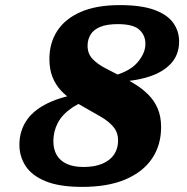

<svg xmlns="http://www.w3.org/2000/svg" viewBox="-20 -717 732 752"><path d="M423 -396 408.5 -416.5Q483 -433 516.2 -470Q549.5 -507 549.5 -545.5Q549.5 -579 525.5 -600.8Q501.5 -622.5 441.5 -622.5Q398 -622.5 372 -611.5Q346 -600.5 334.5 -581.2Q323 -562 323 -537.5Q323 -507 342.2 -486.5Q361.5 -466 392.8 -449.8Q424 -433.5 460 -415Q486.5 -401.5 513.2 -384.5Q540 -367.5 562.2 -345Q584.5 -322.5 597.8 -291.5Q611 -260.5 611 -219Q611 -148.5 575.5 -96Q540 -43.5 471.2 -14.2Q402.5 15 302 15Q212.5 15 158.5 -7.2Q104.5 -29.5 80.2 -67Q56 -104.5 56 -150Q56 -206.5 87.2 -249.8Q118.5 -293 184.2 -320.5Q250 -348 353.5 -357.5L362.5 -336Q300.5 -321 262.2 -295Q224 -269 206.5 -235.8Q189 -202.5 189 -164Q189 -132 202.5 -109.2Q216 -86.5 242.2 -74.8Q268.5 -63 307 -63Q350.5 -63 380.8 -75.8Q411 -88.5 426.8 -111.8Q442.5 -135 442.5 -166.5Q442.5 -198.5 424 -220.2Q405.5 -242 375.8 -259.2Q346 -276.5 312.5 -295.5Q287 -309.5 262.2 -325.8Q237.5 -342 217.5 -363.8Q197.5 -385.5 185.5 -415.5Q173.5 -445.5 173.5 -486.5Q173.5 -548.5 204.2 -596Q235 -643.5 296.2 -670.2Q357.5 -697 449 -697Q533 -697 584 -678.5Q635 -660 658.2 -627.8Q681.5 -595.5 681.5 -554.5Q681.5 -502.5 649.2 -467.8Q617 -433 559 -415.2Q501 -397.5 423 -396Z"/></svg>

Font: Newsreader ExtraBold
Style: Italic
Weight: 800
Italic angle: -17°
Designer: Hugues Gentile
Foundry: Production Type
Version: Version 1.003